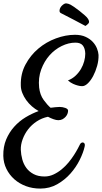

<svg xmlns="http://www.w3.org/2000/svg" viewBox="-50 -944 609 1146"><path d="M190.4 181.6Q144.5 181.6 105 167Q65.4 152.3 35.6 126Q5.9 99.6 -11.7 64Q-29.3 28.3 -30.3 -13.7Q-31.2 -68.4 -13.2 -111.3Q4.9 -154.3 34.7 -187.5Q64.5 -220.7 102.5 -243.7Q140.6 -266.6 180.7 -281.2Q159.2 -293 140.1 -309.6Q121.1 -326.2 106.4 -346.7Q91.8 -367.2 83 -389.6Q74.2 -412.1 74.2 -434.6Q72.3 -502.9 102.1 -558.6Q131.8 -614.3 178.7 -653.8Q225.6 -693.4 283.7 -714.8Q341.8 -736.3 397.5 -736.3Q434.6 -736.3 460.9 -724.1Q487.3 -711.9 503.9 -693.8Q520.5 -675.8 528.8 -654.8Q537.1 -633.8 538.1 -616.2Q539.1 -584 529.8 -550.8Q520.5 -517.6 506.3 -490.7Q492.2 -463.9 474.6 -446.8Q457 -429.7 440.4 -429.7Q427.7 -429.7 414.1 -433.6Q402.3 -436.5 386.7 -443.4Q371.1 -450.2 355.5 -463.9Q380.9 -473.6 400.4 -491.7Q419.9 -509.8 433.1 -532.2Q446.3 -554.7 452.6 -578.6Q459 -602.5 459 -624Q458 -655.3 444.3 -672.4Q430.7 -689.5 400.4 -689.5Q359.4 -689.5 318.4 -669.4Q277.3 -649.4 245.6 -613.8Q213.9 -578.1 195.8 -528.8Q177.7 -479.5 183.6 -421.9Q188.5 -377.9 210.4 -347.7Q232.4 -317.4 252 -300.8Q267.6 -302.7 281.2 -304.2Q294.9 -305.7 306.6 -305.7Q323.2 -305.7 339.8 -299.8Q356.4 -293.9 356.4 -283.2Q356.4 -275.4 353 -265.6Q349.6 -255.9 341.8 -247.1Q334 -238.3 323.2 -232.4Q312.5 -226.6 297.9 -226.6Q286.1 -226.6 269.5 -232.4Q252.9 -238.3 236.3 -247.1Q199.2 -239.3 168.9 -219.2Q138.7 -199.2 117.7 -171.9Q96.7 -144.5 85 -112.3Q73.2 -80.1 74.2 -49.8Q75.2 -21.5 83 7.3Q90.8 36.1 107.4 58.6Q124 81.1 150.9 95.2Q177.7 109.4 215.8 109.4Q244.1 109.4 270 97.2Q295.9 85 318.4 66.4Q340.8 47.9 359.4 25.4Q377.9 2.9 391.6 -18.6Q405.3 -40 414.6 -57.6Q423.8 -75.2 427.7 -83Q430.7 -88.9 436 -91.8Q441.4 -94.7 446.8 -93.3Q452.1 -91.8 455.1 -85.9Q458 -80.1 455.1 -68.4Q447.3 -33.2 425.8 10.3Q404.3 53.7 370.6 91.8Q336.9 129.9 291.5 155.8Q246.1 181.6 190.4 181.6ZM371.1 -916Q377 -913.1 392.1 -902.8Q407.2 -892.6 423.8 -879.4Q440.4 -866.2 455.6 -853Q470.7 -839.8 475.6 -831.1Q486.3 -813.5 478 -804.2Q469.7 -794.9 460 -789.1Q418 -811.5 390.1 -826.2Q362.3 -840.8 344.7 -849.6Q324.2 -860.4 312.5 -866.2Q303.7 -871.1 305.7 -884.3Q307.6 -897.5 318.4 -909.2Q334 -924.8 345.7 -923.8Q357.4 -922.9 371.1 -916Z"/></svg>

Font: Satisfy
Style: Regular
Weight: 400
Designer: Font Diner, Inc
Foundry: Font Diner, Inc
Version: Version 1.001